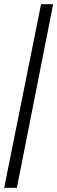

<svg xmlns="http://www.w3.org/2000/svg" viewBox="-20 -780 275 921"><path d="M0 121H61L235 -760H177Z"/></svg>

Font: Noto Serif Khmer ExtraCondensed
Style: Bold
Weight: 700
Width: 2
Designer: Danh Hong and the Monotype Design Team
Foundry: Monotype Imaging Inc.
Version: Version 2.004